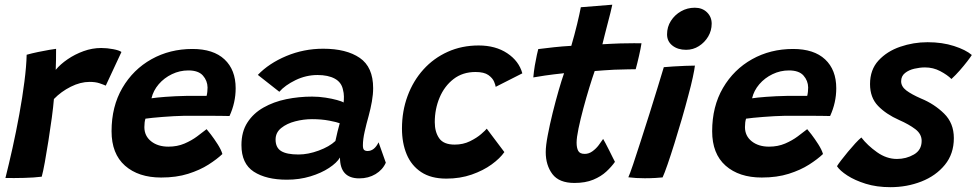

<svg xmlns="http://www.w3.org/2000/svg" viewBox="-20 -736 4049 796"><path d="M211 -446.5Q230 -469.5 260.2 -490.2Q290.5 -511 326.5 -524Q362.5 -537 399.5 -537Q424 -537 449 -532.2Q474 -527.5 483.5 -520.5L418.5 -381Q408.5 -385.5 392 -391Q375.5 -396.5 351.5 -396.5Q313.5 -396.5 273.5 -376.5Q233.5 -356.5 203.5 -325.5Q201 -294 194.8 -247.8Q188.5 -201.5 180.8 -152.5Q173 -103.5 165.8 -63.2Q158.5 -23 153 -3.5Q121.5 0.5 80.2 1.5Q39 2.5 2.5 2Q16.5 -53.5 31.8 -122Q47 -190.5 60 -261.8Q73 -333 81.2 -397.5Q89.5 -462 90.5 -509Q112 -515 138.2 -520.5Q164.5 -526 185.5 -529.5Q206.5 -533 212.5 -533.5Q212.5 -515.5 212.2 -488.2Q212 -461 211 -446.5Z M902 -97.5Q879.5 -76 844.2 -53.5Q809 -31 760.2 -15.5Q711.5 0 648 0Q554 0 498.2 -49.2Q442.5 -98.5 442.5 -192Q442.5 -294.5 487.2 -371.2Q532 -448 608 -490.5Q684 -533 778 -533Q864.5 -533 910.8 -489.8Q957 -446.5 957 -370Q957 -310.5 931.5 -255Q925.5 -255 902 -255.5Q878.5 -256 848.2 -256Q818 -256 789.5 -256Q761 -256 745.5 -256Q701 -255 653.8 -251.2Q606.5 -247.5 583 -244Q578.5 -230 578.5 -209Q578.5 -172.5 606.5 -150.2Q634.5 -128 678 -128Q715 -128 744.8 -140.8Q774.5 -153.5 797.2 -170.5Q820 -187.5 836.5 -200.5Q840 -197 854 -178.8Q868 -160.5 882.5 -137.8Q897 -115 902 -97.5ZM608 -328.5Q627 -331.5 666 -334.5Q705 -337.5 753.5 -338.5Q781.5 -338.5 806.2 -338.5Q831 -338.5 836.5 -338.5Q838.5 -346 839.5 -355.2Q840.5 -364.5 840.5 -373.5Q840 -401.5 821.2 -422.8Q802.5 -444 761 -444Q725 -444 692.8 -428.5Q660.5 -413 638 -386.8Q615.5 -360.5 608 -328.5Z M1169.5 9Q1083.5 9 1032.2 -24.2Q981 -57.5 981 -134.5Q981 -190 1005.8 -228.2Q1030.5 -266.5 1072.5 -290.2Q1114.5 -314 1166.8 -324.8Q1219 -335.5 1274 -335.5Q1302 -335.5 1329.5 -331.2Q1357 -327 1377.5 -321.2Q1398 -315.5 1404.5 -311Q1406 -321.5 1405.8 -336.2Q1405.5 -351 1402 -363.5Q1396 -394.5 1368.2 -409.8Q1340.5 -425 1296.5 -425Q1249 -425 1205.2 -403.8Q1161.5 -382.5 1138 -355.5L1049 -425.5Q1095 -473.5 1167.2 -503.8Q1239.5 -534 1320 -534Q1416 -534 1471.5 -496Q1527 -458 1527 -370.5Q1527 -345 1521.8 -315.2Q1516.5 -285.5 1508.5 -256Q1499 -222.5 1491.8 -190.2Q1484.5 -158 1484.5 -133.5Q1484.5 -119 1489.5 -114.5Q1494.5 -110 1504 -110Q1532 -110 1549.5 -146L1579.5 -61.5Q1566.5 -32 1537 -14.2Q1507.5 3.5 1469.5 3.5Q1389.5 3.5 1389.5 -83Q1376.5 -61 1344.2 -39.8Q1312 -18.5 1266.8 -4.8Q1221.5 9 1169.5 9ZM1217.5 -95.5Q1257.5 -95.5 1301.5 -111.8Q1345.5 -128 1370.5 -151.5Q1375 -172 1379.5 -191Q1384 -210 1388.5 -225Q1377.5 -229.5 1345.2 -235.8Q1313 -242 1273.5 -242Q1239 -242 1204 -233Q1169 -224 1145.8 -205.2Q1122.5 -186.5 1122.5 -157.5Q1122.5 -124 1145.5 -109.8Q1168.5 -95.5 1217.5 -95.5Z M2071 -105.5Q2053 -79.5 2018.2 -54.2Q1983.5 -29 1935.5 -12.2Q1887.5 4.5 1830.5 4.5Q1767 4.5 1726.2 -22.5Q1685.5 -49.5 1666 -96.2Q1646.5 -143 1646.5 -203Q1646.5 -275.5 1669.8 -338.2Q1693 -401 1735.5 -448Q1778 -495 1836.2 -521.2Q1894.5 -547.5 1964.5 -547.5Q2034.5 -547.5 2083 -515.2Q2131.5 -483 2145.5 -432L2035 -376Q2034.5 -382.5 2028.5 -397.2Q2022.5 -412 2004.8 -424.8Q1987 -437.5 1951.5 -437.5Q1898 -437.5 1860.2 -408.2Q1822.5 -379 1802.5 -331.5Q1782.5 -284 1782.5 -229.5Q1782.5 -189 1800.8 -162.8Q1819 -136.5 1865 -136.5Q1900 -136.5 1928.5 -150.5Q1957 -164.5 1975.2 -180.5Q1993.5 -196.5 1998 -202.5Z M2529.5 -65Q2515.5 -45 2493.8 -24.8Q2472 -4.5 2439.5 9Q2407 22.5 2361.5 22.5Q2298 22.5 2270.2 -14.2Q2242.5 -51 2242.5 -105.5Q2242.5 -131.5 2250.8 -175Q2259 -218.5 2271.2 -268Q2283.5 -317.5 2296.2 -361.5Q2309 -405.5 2318.5 -432.5Q2275 -428 2239.2 -422.8Q2203.5 -417.5 2191 -415Q2193 -438.5 2197.2 -464Q2201.5 -489.5 2205.8 -508.5Q2210 -527.5 2211.5 -532.5Q2241.5 -536.5 2276.8 -540.2Q2312 -544 2348.5 -546Q2355 -567.5 2361 -590.5Q2367 -613.5 2372.5 -635.5Q2377 -655 2381.5 -674.5Q2386 -694 2388 -706L2518.5 -716.5Q2517.5 -711 2510.8 -683.2Q2504 -655.5 2495 -622Q2491 -606.5 2486.5 -588.8Q2482 -571 2477.5 -552.5Q2493 -553.5 2515.5 -554.5Q2538 -555.5 2551.5 -556Q2584.5 -557 2609 -556.8Q2633.5 -556.5 2639.5 -556.5Q2636.5 -536 2629.2 -504.2Q2622 -472.5 2615.5 -449Q2610.5 -449 2582.2 -448.5Q2554 -448 2526.5 -447Q2507.5 -446 2485.2 -444.5Q2463 -443 2445.5 -441.5Q2436 -414.5 2423.2 -373Q2410.5 -331.5 2398.5 -286.8Q2386.5 -242 2378.5 -203.8Q2370.5 -165.5 2370.5 -144.5Q2370.5 -123 2377.2 -110.5Q2384 -98 2404 -98Q2421.5 -98 2436.2 -108.8Q2451 -119.5 2462 -134Q2473 -148.5 2480.5 -160Q2483 -156 2490.2 -142.5Q2497.5 -129 2505.8 -112.2Q2514 -95.5 2520.8 -82Q2527.5 -68.5 2529.5 -65Z M2824.5 -529.5Q2790 -529.5 2767.8 -547Q2745.5 -564.5 2745.5 -593.5Q2745.5 -624.5 2761.5 -649.5Q2777.5 -674.5 2803.5 -689.2Q2829.5 -704 2860.5 -704Q2891.5 -704 2911 -685Q2930.5 -666 2930.5 -638Q2930.5 -609 2916 -584.5Q2901.5 -560 2877.5 -544.8Q2853.5 -529.5 2824.5 -529.5ZM2727 -0.5Q2718.5 0.5 2697.2 1.8Q2676 3 2653 3Q2616 3 2585 -1Q2591 -14 2604.8 -54.5Q2618.5 -95 2636.2 -150.5Q2654 -206 2672.8 -265Q2691.5 -324 2707 -375.2Q2722.5 -426.5 2732 -457.5Q2747 -459 2771.5 -460.5Q2796 -462 2820.8 -463Q2845.5 -464 2861 -464Q2859.5 -449 2852.2 -415.2Q2845 -381.5 2834 -341.5Q2822 -295.5 2806.8 -243Q2791.5 -190.5 2776 -141Q2760.5 -91.5 2747.5 -54Q2734.5 -16.5 2727 -0.5Z M3392 -97.5Q3369.5 -76 3334.2 -53.5Q3299 -31 3250.2 -15.5Q3201.5 0 3138 0Q3044 0 2988.2 -49.2Q2932.5 -98.5 2932.5 -192Q2932.5 -294.5 2977.2 -371.2Q3022 -448 3098 -490.5Q3174 -533 3268 -533Q3354.5 -533 3400.8 -489.8Q3447 -446.5 3447 -370Q3447 -310.5 3421.5 -255Q3415.5 -255 3392 -255.5Q3368.5 -256 3338.2 -256Q3308 -256 3279.5 -256Q3251 -256 3235.5 -256Q3191 -255 3143.8 -251.2Q3096.5 -247.5 3073 -244Q3068.5 -230 3068.5 -209Q3068.5 -172.5 3096.5 -150.2Q3124.5 -128 3168 -128Q3205 -128 3234.8 -140.8Q3264.5 -153.5 3287.2 -170.5Q3310 -187.5 3326.5 -200.5Q3330 -197 3344 -178.8Q3358 -160.5 3372.5 -137.8Q3387 -115 3392 -97.5ZM3098 -328.5Q3117 -331.5 3156 -334.5Q3195 -337.5 3243.5 -338.5Q3271.5 -338.5 3296.2 -338.5Q3321 -338.5 3326.5 -338.5Q3328.5 -346 3329.5 -355.2Q3330.5 -364.5 3330.5 -373.5Q3330 -401.5 3311.2 -422.8Q3292.5 -444 3251 -444Q3215 -444 3182.8 -428.5Q3150.5 -413 3128 -386.8Q3105.5 -360.5 3098 -328.5Z M3671.5 40Q3614.5 40 3569 25.8Q3523.5 11.5 3492.8 -8.5Q3462 -28.5 3450 -47Q3455 -55.5 3467.5 -71.8Q3480 -88 3495.5 -106.8Q3511 -125.5 3526 -141.8Q3541 -158 3551 -166Q3576.5 -133 3616 -105Q3655.5 -77 3698.5 -77Q3737 -77 3769 -95.5Q3801 -114 3801 -152Q3801 -180.5 3774.8 -200.5Q3748.5 -220.5 3707.5 -238.5Q3653.5 -262.5 3620.2 -297Q3587 -331.5 3587 -387.5Q3587 -447 3622.2 -485.2Q3657.5 -523.5 3712.2 -542.2Q3767 -561 3825.5 -561Q3886.5 -561 3935.2 -545.2Q3984 -529.5 4009 -508Q4003.5 -499 3990 -481.5Q3976.5 -464 3959.2 -444.2Q3942 -424.5 3924.5 -408.5Q3907.5 -425.5 3878.2 -441Q3849 -456.5 3815 -456.5Q3794 -456.5 3771 -451.2Q3748 -446 3732 -433.2Q3716 -420.5 3716 -399Q3716 -377.5 3737.2 -361.2Q3758.5 -345 3798.5 -327.5Q3853.5 -305 3894 -265.2Q3934.5 -225.5 3934.5 -163.5Q3934.5 -98 3897.2 -52.5Q3860 -7 3800 16.5Q3740 40 3671.5 40Z"/></svg>

Font: Grandstander SemiBold
Style: Italic
Weight: 600
Italic angle: -15°
Designer: Tyler Finck
Foundry: Etcetera Type Co
Version: Version 1.200; ttfautohint (v1.8.3)